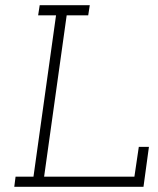

<svg xmlns="http://www.w3.org/2000/svg" viewBox="-20 -720 608 740"><path d="M40 -39H109L196 -661H127L133 -700H326L320 -661H237L150 -39H498L515 -154H554L533 0H35Z"/></svg>

Font: Josefin Slab
Style: Italic
Weight: 400
Italic angle: -12°
Designer: Santiago Orozco
Foundry: Typemade
Version: Version 2.000